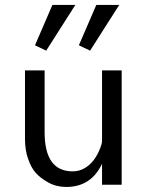

<svg xmlns="http://www.w3.org/2000/svg" viewBox="-20 -740 587 769"><path d="M388.7 -84Q344.7 8.8 245.6 8.8Q205.6 8.8 173.6 -9Q141.6 -26.9 123.3 -47.4Q105 -67.9 92.8 -103Q80.1 -138.2 80.1 -183.1V-458H158.7V-210.4Q158.7 -53.7 271 -53.7Q299.8 -53.7 323.7 -69.3Q360.4 -92.8 381.3 -146.5Q388.7 -165 388.7 -175.8V-458H467.3V0H388.7ZM281.7 -720.2 165 -537.1 120.1 -558.6 189.9 -720.2ZM457.5 -720.2 340.8 -537.1 295.9 -558.6 365.7 -720.2Z"/></svg>

Font: Molengo
Style: Regular
Weight: 400
Designer: moyogo
Foundry: moyogo
Version: Version 0.11; ttfautohint (v0.8) -G 32 -r 16 -x